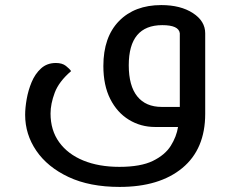

<svg xmlns="http://www.w3.org/2000/svg" viewBox="-20 -500 893 756"><path d="M451 236Q333 236 250 197Q167 158 123 93.5Q79 29 79 -48Q79 -75 85 -109.5Q91 -144 104.5 -176.5Q118 -209 141.5 -230.5Q165 -252 200 -252Q225 -252 239.5 -240.5Q254 -229 260 -220Q212 -179 195.5 -135Q179 -91 179 -53Q179 13 213 60Q247 107 308 132Q369 157 450 157Q534 157 582 133.5Q630 110 652.5 74Q675 38 681 0H591Q534 0 487.5 -28.5Q441 -57 414 -110.5Q387 -164 387 -240Q387 -354 448.5 -417Q510 -480 615 -480Q691 -480 739.5 -448.5Q788 -417 788 -369V-52Q788 87 698 161.5Q608 236 451 236ZM617 -79H688V-369Q684 -401 619 -401Q487 -401 487 -243Q487 -162 520.5 -120.5Q554 -79 617 -79Z"/></svg>

Font: El Messiri Medium
Style: Regular
Weight: 500
Designer: Mohamed Gaber
Foundry: Kief Type Foundry
Version: Version 2.020; ttfautohint (v1.8.3)